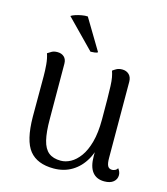

<svg xmlns="http://www.w3.org/2000/svg" viewBox="-110 -805 785 904"><g transform="rotate(15 283.0 -353.5)"><path d="M428 -521Q448 -521 461 -508.5Q474 -496 474 -473L475 -103Q475 -75 481.5 -63.5Q488 -52 503 -52Q508 -52 516 -55Q524 -58 529 -67Q541 -52 541 -36Q541 -16 525.5 -3Q510 10 481 10Q443 10 423 -15.5Q403 -41 403 -92V-163L418 -181Q412 -120 387.5 -77Q363 -34 324 -10.5Q285 13 235 13Q155 13 117 -34Q79 -81 78 -197V-395Q78 -422 75.5 -451Q73 -480 65 -503Q74 -509 84.5 -515Q95 -521 112 -521Q132 -521 144.5 -509.5Q157 -498 157 -476L158 -207Q158 -144 167.5 -105Q177 -66 199 -48.5Q221 -31 258 -31Q282 -31 306 -44Q330 -57 350.5 -85Q371 -113 383.5 -158.5Q396 -204 396 -269Q396 -329 395.5 -368Q395 -407 394 -431.5Q393 -456 390 -472.5Q387 -489 382 -503Q388 -508 399.5 -514.5Q411 -521 428 -521ZM126 -701Q133 -706 146.5 -710.5Q160 -715 176.5 -718Q193 -721 206 -720L296 -570Q293 -566 281 -564.5Q269 -563 261 -563Z"/></g></svg>

Font: Arima
Style: Regular
Weight: 400
Designer: Joana Correia and Natanael Gama
Foundry: NDISCOVER
Version: Version 1.101;gftools[0.9.23]